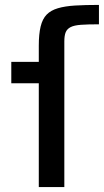

<svg xmlns="http://www.w3.org/2000/svg" viewBox="-20 -762 424 782"><path d="M138 0V-423H26V-510H138V-576Q138 -623 145.5 -654Q153 -685 170 -702.5Q187 -720 216 -728.5Q245 -737 286 -739.5Q327 -742 383 -742V-663Q338 -663 310 -661Q282 -659 267.5 -651.5Q253 -644 247.5 -630.5Q242 -617 242 -593V0Z"/></svg>

Font: Saira SemiExpanded Medium
Style: Regular
Weight: 500
Width: 6
Designer: Hector Gatti with collaboration of the Omnibus-Type team
Foundry: Omnibus-Type
Version: Version 1.101